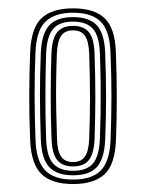

<svg xmlns="http://www.w3.org/2000/svg" viewBox="-20 -826 358 471"><path d="M159.2 -374.5Q107.2 -374.5 81.9 -398.8Q56.5 -423 54 -481.8Q51.5 -539.5 51.8 -594.2Q52 -649 54 -698.2Q56.5 -757.8 82.1 -781.6Q107.8 -805.5 159.2 -805.5Q211.8 -805.5 236.9 -781.1Q262 -756.8 264.2 -699.8Q266.5 -642.2 266.5 -587.8Q266.5 -533.2 264.5 -482Q262 -421.8 236 -398.1Q210 -374.5 159.2 -374.5ZM159.2 -385.5Q205 -385.5 226.9 -407.4Q248.8 -429.2 251.2 -481.2Q253.2 -535.2 253.4 -587.9Q253.5 -640.5 251 -698.2Q249 -750.8 227.1 -772.8Q205.2 -794.8 159.2 -794.8Q115 -794.8 92.1 -773.4Q69.2 -752 67 -697.2Q64.8 -646 64.9 -591.9Q65 -537.8 67.2 -481.2Q69.2 -430.2 91 -407.9Q112.8 -385.5 159.2 -385.5ZM159.2 -396Q119.8 -396 100.9 -416Q82 -436 80.2 -483.2Q78 -543 78 -593.8Q78 -644.5 80.2 -697.2Q82.2 -742.8 100.4 -763.4Q118.5 -784 159.2 -784Q198.8 -784 217.4 -764.2Q236 -744.5 238 -697Q240.2 -639.2 240.2 -587.5Q240.2 -535.8 238 -483.2Q236 -436.8 217.8 -416.4Q199.5 -396 159.2 -396ZM159.2 -407Q192.8 -407 208 -424.9Q223.2 -442.8 225 -484Q226.2 -514.2 226.8 -548.4Q227.2 -582.5 226.9 -619.9Q226.5 -657.2 225 -696.2Q223.5 -737.8 207.9 -755.4Q192.2 -773 159.2 -773Q125 -773 110 -754.6Q95 -736.2 93.2 -696Q91.5 -645.2 91.4 -593.5Q91.2 -541.8 93.2 -483.8Q95 -441 111.1 -424Q127.2 -407 159.2 -407ZM159.2 -417.8Q133.2 -417.8 120.6 -433Q108 -448.2 106.5 -484.2Q104.2 -540.5 104.4 -594.8Q104.5 -649 106.2 -695.2Q107.8 -731.5 120.4 -747Q133 -762.5 159.2 -762.5Q185.5 -762.5 198 -747.1Q210.5 -731.8 211.8 -697Q214 -639 213.9 -587.4Q213.8 -535.8 212 -484.8Q210.5 -449.5 198.2 -433.6Q186 -417.8 159.2 -417.8ZM159.2 -428.5Q179 -428.5 188.2 -441.8Q197.5 -455 198.8 -484.5Q200.8 -537 200.8 -585.5Q200.8 -634 198.8 -695Q197.5 -725.5 188.2 -738.5Q179 -751.5 159.2 -751.5Q139 -751.5 129.9 -738Q120.8 -724.5 119.5 -694.8Q118.2 -661.5 117.8 -627.1Q117.2 -592.8 117.9 -557.1Q118.5 -521.5 119.8 -484.8Q120.8 -454.8 130.1 -441.6Q139.5 -428.5 159.2 -428.5Z"/></svg>

Font: Big Shoulders Inline Display Thin Medium
Style: Regular
Weight: 500
Version: Version 2.002